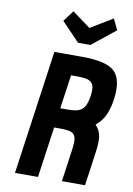

<svg xmlns="http://www.w3.org/2000/svg" viewBox="-99 -986 725 1048"><g transform="rotate(10 263.0 -462.0)"><path d="M312.1 -687.7H157L60 0H187.4L227.3 -281.3H259.9Q287.6 -281.3 305.9 -278.5Q324.3 -275.7 334.8 -266Q345.3 -256.3 347.9 -237.7Q350.4 -219.1 346.3 -187.1L320 0H448.1L474.4 -187.1Q482.6 -242.9 477.6 -276.3Q472.6 -309.7 447.1 -336.1Q482 -364.1 498.8 -402.1Q515.6 -440.1 522.1 -488.7Q537.6 -597.1 493.1 -642.4Q448.6 -687.7 312.1 -687.7ZM394.3 -486.1Q389.4 -455.1 381 -435.9Q372.6 -416.7 358.8 -406.7Q345 -396.7 326.1 -393.5Q307.3 -390.3 281.3 -390.3H242.1L268.9 -577.7H300.1Q329.7 -577.7 349.9 -574.4Q370 -571 381 -561.2Q392 -551.4 395.1 -533.4Q398.1 -515.4 394.3 -486.1ZM344.3 -759.3 473.9 -863.3 445.4 -924 322.4 -849.6 221.3 -924 175.7 -863.3 275.6 -759.3Z"/></g></svg>

Font: Secuela ExtLt
Style: Italic
Weight: 200
Italic angle: -8°
Designer: Fernando Haro
Foundry: deFharo
Version: Version 1.704